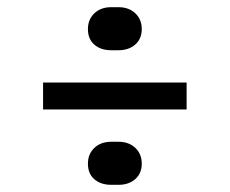

<svg xmlns="http://www.w3.org/2000/svg" viewBox="-20 -600 640 535"><path d="M290 -460Q261 -460 243 -475.5Q225 -491 225 -519Q225 -546 243 -563Q261 -580 290 -580H310Q339 -580 357 -563Q375 -546 375 -519Q375 -492 357 -476Q339 -460 310 -460ZM100 -295V-370H500V-295ZM290 -85Q261 -85 243 -100.5Q225 -116 225 -144Q225 -171 243 -188Q261 -205 290 -205H310Q339 -205 357 -188Q375 -171 375 -144Q375 -117 357 -101Q339 -85 310 -85Z"/></svg>

Font: Liga JetBrainsMono Nerd Font
Style: Regular
Weight: 400
Designer: Philipp Nurullin, Konstantin Bulenkov
Foundry: JetBrains
Version: Version 2.225; ttfautohint (v1.8.3)